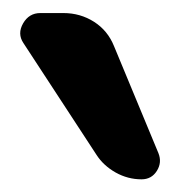

<svg xmlns="http://www.w3.org/2000/svg" viewBox="-20 -830 307 300"><path d="M130.9 -587.9 16.6 -762.7Q6.8 -777.3 16.1 -793.5Q25.4 -809.6 43 -809.6H79.1Q105.5 -809.6 127 -795.9Q148.4 -782.2 158.2 -757.8L227.5 -590.8Q233.4 -576.2 225.1 -563Q216.8 -549.8 201.2 -549.8Q179.7 -549.8 160.6 -560.5Q141.6 -571.3 130.9 -587.9Z"/></svg>

Font: Rounded Mgen+ 2p medium
Style: Regular
Weight: 500
Designer: [Source Han Sans]
Ryoko NISHIZUKA  (kana & ideographs); Paul D. Hunt (Latin, Greek & Cyrillic); Wenlong ZHANG  (bopomofo
Version: Version 1.059.20150602